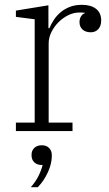

<svg xmlns="http://www.w3.org/2000/svg" viewBox="-20 -544 454 797"><path d="M46 -35H124V-464L46 -474V-500L181 -522V-427H185Q192 -444 203.5 -461.5Q215 -479 231.5 -493Q248 -507 270 -515.5Q292 -524 320 -524Q357 -524 378.5 -507.5Q400 -491 400 -459Q400 -436 388 -423Q376 -410 357 -410Q335 -410 322.5 -421.5Q310 -433 310 -452Q310 -467 317 -477Q324 -487 332 -489V-491Q324 -492 319 -492Q314 -492 308 -492Q286 -492 263.5 -481Q241 -470 223 -452Q205 -434 193.5 -411Q182 -388 182 -364V-35H281V0H46ZM108 233Q128 210 139.5 187Q151 164 157 141H155Q134 141 122.5 130Q111 119 111 101V98Q111 81 122.5 70Q134 59 154 59Q173 59 184 70.5Q195 82 195 99V105Q195 135 179 170.5Q163 206 137 233H108Z"/></svg>

Font: IBM Plex Serif Light
Style: Regular
Weight: 300
Designer: Mike Abbink, Paul van der Laan, Pieter van Rosmalen
Foundry: Bold Monday
Version: Version 3.001